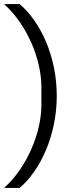

<svg xmlns="http://www.w3.org/2000/svg" viewBox="-25 -780 380 937"><path d="M252 -312C252 -505 173 -673 71 -760H-5C106 -660 177 -494 177 -354V-268C177 -128 103 41 -5 137H71C170 53 252 -117 252 -312Z"/></svg>

Font: IBM Plex Thai Looped
Style: Regular
Weight: 400
Designer: Mike Abbink, Paul van der Laan, Pieter van Rosmalen, Ben Mitchell, Mark Frömberg
Foundry: Bold Monday
Version: Version 1.0